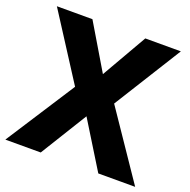

<svg xmlns="http://www.w3.org/2000/svg" viewBox="-127 -837 947 959"><g transform="rotate(20 346.5 -357.0)"><path d="M691 0 450 -355 674 -714H485L347 -474L204 -714H15L238 -367L1 0H189L342 -248L495 0Z"/></g></svg>

Font: Noto Sans Telugu ExtraBold
Style: Regular
Weight: 800
Designer: Jelle Bosma - Monotype Design Team
Foundry: Monotype Imaging Inc.
Version: Version 2.005